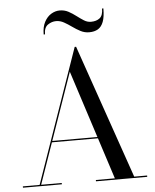

<svg xmlns="http://www.w3.org/2000/svg" viewBox="-63 -1029 874 1082"><g transform="rotate(-5 374.0 -488.5)"><path d="M205.5 -240.5V-248H525.5V-240.5ZM390 -765 652.5 -7.5H725.5V0H435.5V-7.5H543L342.5 -628L126 -7.5H242.5V0H22.5V-7.5H117.5L382 -765ZM471 -840Q445 -840 422 -852Q399 -864 377.5 -879.5Q356 -895 334.5 -907Q313 -919 290 -919Q265.5 -919 243.5 -904Q221.5 -889 221.5 -850H214Q214 -892.5 229 -920.8Q244 -949 267.2 -963Q290.5 -977 315 -977Q342.5 -977 364.8 -965Q387 -953 407.2 -937.5Q427.5 -922 446.5 -910Q465.5 -898 486 -898Q517 -898 535.8 -913Q554.5 -928 554.5 -967H562Q562 -919.5 551.5 -891.8Q541 -864 520.8 -852Q500.5 -840 471 -840Z"/></g></svg>

Font: Bodoni Moda 28pt
Style: Regular
Weight: 400
Designer: Owen Earl
Foundry: indestructible type
Version: Version 2.005